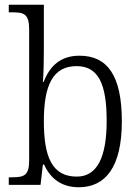

<svg xmlns="http://www.w3.org/2000/svg" viewBox="-20 -780 588 810"><path d="M312 10C425 10 494 -75 494 -268C494 -462 433 -545 315 -545C236 -545 190 -502 164 -434H161C164 -468 165 -533 165 -569V-760H17V-728H31C81 -728 103 -722 103 -655V-104C103 -39 82 -32 29 -32H17V0H151L161 -86H166C192 -27 240 10 312 10ZM304 -35C200 -35 165 -117 165 -269C165 -422 204 -501 303 -501C394 -501 430 -428 430 -270C430 -115 389 -35 304 -35Z"/></svg>

Font: Noto Serif Khmer SemiCondensed Light
Style: Regular
Weight: 300
Width: 4
Designer: Danh Hong and the Monotype Design Team
Foundry: Monotype Imaging Inc.
Version: Version 2.004